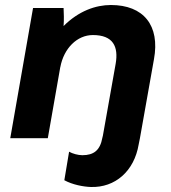

<svg xmlns="http://www.w3.org/2000/svg" viewBox="-20 -552 682 767"><path d="M21 0H171L221 -285V-284C235 -359 288 -412 351 -412C432 -412 454 -366 442 -297L391 -10L389 -2C380 49 354 68 309 68C292 68 270 62 256 54L237 168C270 186 313 194 343 195C440 198 516 132 534 25L539 0L595 -315C620 -451 553 -532 423 -532C362 -532 294 -508 234 -448C236 -474 235 -499 234 -520H112Z"/></svg>

Font: Fixel Display
Style: Bold Italic
Weight: 700
Italic angle: -10°
Designer: AlfaBravo + MacPaw
Foundry: Kyrylo Tkachov, Marchela Mozhyna, Serhii Makarenko, Maria Weinstein, Zakhar Kryvoshyya
Version: Version 1.210;Glyphs 3.2 (3217)